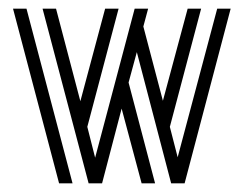

<svg xmlns="http://www.w3.org/2000/svg" viewBox="-20 -422 561 442"><path d="M184 0 78 -402H109L165 -189L222 -402H253L181 -130L199 -59L290 -402H321L310 -361L355 -190L412 -402H443L371 -130L389 -60L480 -402H511L405 0H374L295 -302L276 -232L337 0H306L260 -172L215 0ZM116 0 10 -402H41L147 0Z"/></svg>

Font: Zen Tokyo Zoo
Style: Regular
Weight: 400
Designer: Yoshimichi Ohira
Foundry: A-1 Corp ZenFonts
Version: Version 1.002; ttfautohint (v1.8.3)